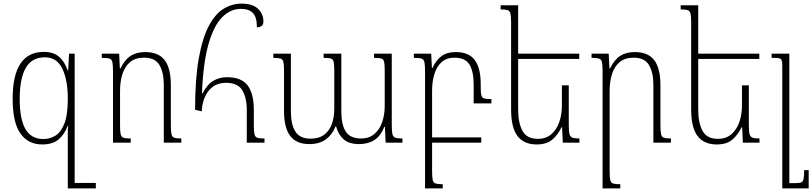

<svg xmlns="http://www.w3.org/2000/svg" viewBox="-20 -789 4493 1062"><path d="M362 -492H393V223H510V253H355V33Q355 -12 355 -45Q355 -78 357 -94H355Q337 -46 304.5 -18Q272 10 213 10Q136 10 93 -50.5Q50 -111 50 -243Q50 -502 223 -502Q274 -502 305.5 -476Q337 -450 354 -400H357ZM220 -20Q255 -20 285.5 -38Q316 -56 335.5 -104Q355 -152 355 -243Q355 -347 324.5 -409.5Q294 -472 229 -472Q156 -472 122.5 -413.5Q89 -355 89 -242Q89 -129 121 -74.5Q153 -20 220 -20Z M983 -23V0H886V-320Q886 -388 862 -429Q838 -470 777 -470Q729 -470 700 -446Q671 -422 657.5 -380.5Q644 -339 644 -287V-96Q644 -62 647.5 -46.5Q651 -31 663.5 -27Q676 -23 703 -23V0H605V-396Q605 -430 601.5 -445.5Q598 -461 585 -465Q572 -469 543 -469V-492H639L643 -410H646Q670 -459 702.5 -480Q735 -501 783 -501Q857 -501 891 -456Q925 -411 925 -318V-97Q925 -62 928.5 -46.5Q932 -31 944.5 -27Q957 -23 983 -23Z M1096 -173 1059 -182Q1059 -353 1079.5 -466.5Q1100 -580 1135.5 -646.5Q1171 -713 1217.5 -741Q1264 -769 1315 -769Q1377 -769 1407 -740.5Q1437 -712 1437 -670Q1437 -653 1427 -645.5Q1417 -638 1401 -638Q1401 -694 1379 -717Q1357 -740 1312 -740Q1256 -740 1210 -695Q1164 -650 1134 -547.5Q1104 -445 1097 -273H1101Q1125 -321 1159 -341.5Q1193 -362 1235 -362Q1315 -362 1349.5 -317Q1384 -272 1384 -179V-97Q1384 -63 1387.5 -47Q1391 -31 1403.5 -27Q1416 -23 1443 -23V0H1345V-181Q1345 -249 1320 -290Q1295 -331 1230 -331Q1186 -331 1156.5 -308.5Q1127 -286 1112 -249.5Q1097 -213 1096 -173Z M2049 -492H2147V-97Q2147 -63 2150.5 -47.5Q2154 -32 2166.5 -27.5Q2179 -23 2206 -23V0H2113L2109 -87H2105Q2087 -38 2051.5 -15Q2016 8 1967 8Q1909 8 1879.5 -19.5Q1850 -47 1839 -90H1836Q1819 -45 1783 -18.5Q1747 8 1691 8Q1619 8 1585 -37.5Q1551 -83 1551 -173V-398Q1551 -432 1547.5 -446.5Q1544 -461 1531.5 -465Q1519 -469 1492 -469V-492H1589V-173Q1589 -100 1614 -61Q1639 -22 1698 -22Q1745 -22 1774 -44.5Q1803 -67 1816 -104.5Q1829 -142 1829 -188V-396Q1829 -430 1826 -445.5Q1823 -461 1810.5 -465Q1798 -469 1770 -469V-492H1868V-173Q1868 -98 1893 -60.5Q1918 -23 1977 -23Q2022 -23 2051 -48Q2080 -73 2094 -114Q2108 -155 2108 -203V-396Q2108 -430 2105 -445.5Q2102 -461 2089.5 -465Q2077 -469 2049 -469Z M2370 157Q2370 191 2373.5 206.5Q2377 222 2389.5 226Q2402 230 2429 230V253H2331V-396Q2331 -430 2327.5 -445.5Q2324 -461 2311 -465Q2298 -469 2269 -469V-492H2365L2369 -413H2372Q2392 -456 2422 -478.5Q2452 -501 2501 -501Q2573 -501 2606 -457Q2639 -413 2639 -324V-304Q2639 -275 2642.5 -261.5Q2646 -248 2658.5 -244.5Q2671 -241 2698 -241V-217H2600V-320Q2600 -394 2576.5 -432Q2553 -470 2494 -470Q2451 -470 2423.5 -446Q2396 -422 2383 -380.5Q2370 -339 2370 -287V-29H2642V0H2370Z M3126 -317V-98Q3126 -63 3130 -47.5Q3134 -32 3146.5 -27.5Q3159 -23 3185 -23V0H3093L3089 -85H3086Q3065 -42 3034 -16Q3003 10 2948 10Q2878 10 2842.5 -36.5Q2807 -83 2807 -184V-665Q2807 -698 2803.5 -713.5Q2800 -729 2787.5 -733Q2775 -737 2749 -737V-760H2846V-492H3184V-463H2846V-184Q2846 -109 2870 -65Q2894 -21 2955 -21Q3000 -21 3029.5 -46.5Q3059 -72 3073.5 -114Q3088 -156 3088 -205V-317Z M3691 -23V0H3594V-320Q3594 -387 3570 -428.5Q3546 -470 3485 -470Q3437 -470 3408 -446Q3379 -422 3365.5 -380.5Q3352 -339 3352 -287V157Q3352 191 3355.5 206.5Q3359 222 3371.5 226Q3384 230 3411 230V253H3313V-396Q3313 -430 3309.5 -445.5Q3306 -461 3293 -465Q3280 -469 3252 -469V-492H3347L3351 -410H3354Q3378 -459 3410.5 -480Q3443 -501 3491 -501Q3565 -501 3599 -456Q3633 -411 3633 -318V-97Q3633 -62 3636.5 -46.5Q3640 -31 3652.5 -27Q3665 -23 3691 -23Z M4122 -317V-98Q4122 -63 4126 -47.5Q4130 -32 4142.5 -27.5Q4155 -23 4181 -23V0H4089L4085 -85H4082Q4061 -42 4030 -16Q3999 10 3944 10Q3874 10 3838.5 -36.5Q3803 -83 3803 -184V-665Q3803 -698 3799.5 -713.5Q3796 -729 3783.5 -733Q3771 -737 3745 -737V-760H3842V-492H4180V-463H3842V-184Q3842 -109 3866 -65Q3890 -21 3951 -21Q3996 -21 4025.5 -46.5Q4055 -72 4069.5 -114Q4084 -156 4084 -205V-317Z M4453 152V253H4307V-424Q4307 -454 4300 -461.5Q4293 -469 4266 -469H4248V-492H4346V224H4377Q4400 224 4410.5 220.5Q4421 217 4424.5 202Q4428 187 4428 152Z"/></svg>

Font: Noto Serif Armenian SemiCondensed ExtraLight
Style: Regular
Weight: 200
Width: 4
Designer: Monotype Design Team
Foundry: Monotype Imaging Inc.
Version: Version 2.008; ttfautohint (v1.8.4.7-5d5b)